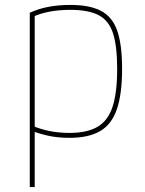

<svg xmlns="http://www.w3.org/2000/svg" viewBox="-20 -550 590 780"><path d="M101 -498Q168 -530 266 -530Q345 -530 391 -505.5Q437 -481 456.5 -424.5Q476 -368 476 -270Q476 -169 455 -107Q434 -45 387 -17.5Q340 10 262 10Q214 10 174 1Q134 -8 103 -21L112 -39Q144 -25 182.5 -17.5Q221 -10 262 -10Q334 -10 376.5 -35Q419 -60 437.5 -117Q456 -174 456 -270Q456 -363 439 -415Q422 -467 380.5 -488.5Q339 -510 266 -510Q220 -510 180.5 -502.5Q141 -495 110 -480L121 -498V210H101Z"/></svg>

Font: M PLUS Code Latin SemiExpanded Thin
Style: Regular
Weight: 250
Width: 6
Designer: Coji Morishita
Foundry: UNDERFOREST DESIGN
Version: Version 1.002; ttfautohint (v1.8.3)